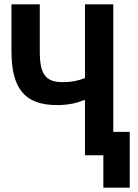

<svg xmlns="http://www.w3.org/2000/svg" viewBox="-20 -718 640 888"><path d="M458 150H580V-108H504V-698H373V-357C342 -345 311 -338 272 -338C192 -338 164 -372 164 -480V-698H33V-482C33 -305 97 -232 244 -232C299 -232 337 -242 368 -255H373V0H458Z"/></svg>

Font: IBM Mono SemiBold
Style: Regular
Weight: 600
Monospace: yes
Designer: Mike Abbink, Paul van der Laan, Pieter van Rosmalen
Foundry: Bold Monday
Version: Version 2.3